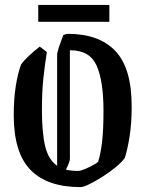

<svg xmlns="http://www.w3.org/2000/svg" viewBox="-20 -753 593 783"><path d="M171 -541Q163 -489 157 -435Q151 -381 151 -304Q151 -210 164.5 -155.5Q178 -101 213 -77V-529Q213 -539 220.5 -561.5Q228 -584 238 -610Q249 -615 257 -615Q384 -615 450.5 -545Q517 -475 517 -319Q517 -250 508.5 -196.5Q500 -143 489 -109Q476 -91 451 -70.5Q426 -50 397.5 -32Q369 -14 344.5 -2Q320 10 308 10Q173 10 104.5 -60Q36 -130 36 -284Q36 -350 44.5 -403Q53 -456 66 -490Q78 -507 98.5 -526Q119 -545 142 -563ZM265 -105Q265 -94 249 -61Q271 -56 299 -56Q308 -56 326 -63.5Q344 -71 360.5 -80Q377 -89 380 -93Q390 -123 396 -172Q402 -221 402 -301Q402 -423 374 -485.5Q346 -548 267 -548H265ZM136 -664V-733H426V-664Z"/></svg>

Font: Grenze Gotisch Medium
Style: Regular
Weight: 500
Designer: Renata Polastri
Foundry: Omnibus-Type
Version: Version 1.001